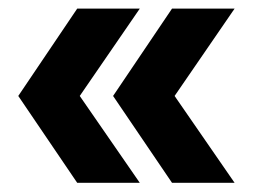

<svg xmlns="http://www.w3.org/2000/svg" viewBox="-20 -525 574 436"><path d="M155.3 -109.9 21.5 -307.1 155.3 -505.4H297.4L161.1 -307.1L297.4 -109.9ZM370.6 -109.9 236.8 -307.1 370.6 -505.4H512.7L376.5 -307.1L512.7 -109.9Z"/></svg>

Font: Schibsted Grotesk
Style: Bold
Weight: 700
Designer: Bakken & Baeck AS, Henrik Kongsvoll
Foundry: Schibsted ASA
Version: Version 1.100;gftools[0.9.25]